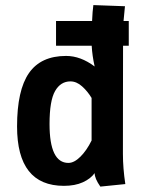

<svg xmlns="http://www.w3.org/2000/svg" viewBox="-20 -709 558 736"><path d="M169.9 -233.4Q169.9 -84.5 242.2 -84.5Q264.2 -84.5 288.1 -108.2Q312 -131.8 331.1 -170.4V-333.5Q315.9 -358.9 294.7 -377.9Q273.4 -397 250 -397Q212.4 -397 191.2 -360.1Q169.9 -323.2 169.9 -233.4ZM45.4 -224.1Q45.4 -363.3 91.1 -429Q136.7 -494.6 233.4 -494.6Q289.1 -494.6 342.8 -454.1Q333.5 -496.1 331.5 -533.7H194.8V-628.4H333Q334.5 -665.5 337.9 -689.5L459 -685.1Q455.6 -654.3 453.6 -628.4H473.6V-533.7H451.7Q451.7 -465.8 451.4 -325Q451.2 -184.1 451.2 -130.4V-118.7Q451.2 -64.5 460.4 -3.4L364.7 6.3Q342.8 -24.9 342.8 -45.4Q327.6 -23.9 297.6 -10.3Q267.6 3.4 225.1 3.4Q45.4 3.4 45.4 -224.1Z"/></svg>

Font: Fantasque Sans Mono
Style: Bold
Weight: 700
Monospace: yes
Designer: Jany Belluz
Version: Version 1.8.0 ; ttfautohint (v1.8.2)